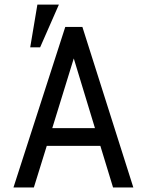

<svg xmlns="http://www.w3.org/2000/svg" viewBox="-20 -830 640 850"><path d="M211.4 -262.7H400.4L306.6 -571.3ZM424.3 -184.1H187L129.9 0H39.6L269 -710.9H344.7L570.3 0H480.5ZM145.5 -809.6H240.7L157.7 -620.6H113.8Z"/></svg>

Font: RobotoMono-Regular
Style: Regular
Weight: 400
Designer: Google
Version: Version 2.000985; 2015; ttfautohint (v1.3)